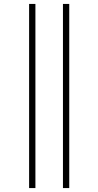

<svg xmlns="http://www.w3.org/2000/svg" viewBox="-20 -762 500 976"><path d="M128 194V-742H160V194ZM300 194V-742H332V194Z"/></svg>

Font: Montserrat Thin ExtraLight
Style: Regular
Weight: 250
Version: Version 9.000